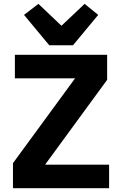

<svg xmlns="http://www.w3.org/2000/svg" viewBox="-20 -985 640 1005"><path d="M551.1 -122.9H215.9L540.8 -567.1V-698.2H57.9V-574.9H372.9L47.9 -131V0H551.1ZM105.8 -907 237.9 -747.9H361.9L494 -907L422.9 -964.8L301.8 -850.1L181.1 -964.8Z"/></svg>

Font: Margiela Mono Bold
Style: Regular
Weight: 700
Designer: Mike Abbink, Paul van der Laan, Pieter van Rosmalen
Foundry: Bold Monday
Version: Version 2.003 2021